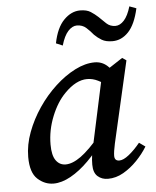

<svg xmlns="http://www.w3.org/2000/svg" viewBox="-50 -703 617 757"><g transform="rotate(-5 258.5 -324.5)"><path d="M132 11Q97 11 69 -14.5Q41 -40 41 -102Q41 -150 59.5 -199.5Q78 -249 108.5 -294Q139 -339 177.5 -374.5Q216 -410 256.5 -430.5Q297 -451 334 -451Q363 -451 384 -432Q405 -413 423 -385L380 -353Q363 -367 342 -377.5Q321 -388 299 -388Q255 -388 210 -342Q177 -309 155 -254.5Q133 -200 133 -143Q133 -100 147.5 -80Q162 -60 186 -60Q213 -60 246.5 -84Q280 -108 329 -166L337 -143Q306 -99 271 -64Q236 -29 200 -9Q164 11 132 11ZM347 11Q323 11 306.5 -3.5Q290 -18 290 -50Q290 -69 292.5 -86Q295 -103 300 -125L360 -404L444 -459L460 -448L386 -125Q379 -93 379 -77Q379 -57 398 -57Q414 -57 436 -74.5Q458 -92 481 -120L505 -103Q488 -75 463 -49Q438 -23 408.5 -6Q379 11 347 11ZM189 -539Q201 -600 230.5 -630Q260 -660 295 -660Q321 -660 336.5 -650Q352 -640 365 -628Q379 -614 393.5 -600.5Q408 -587 429 -587Q447 -587 463 -604.5Q479 -622 490 -659L517 -649Q503 -586 475.5 -557Q448 -528 412 -528Q386 -528 370 -537.5Q354 -547 341 -560Q329 -575 314 -588.5Q299 -602 277 -602Q259 -602 242.5 -584Q226 -566 215 -528Z"/></g></svg>

Font: Lisu Bosa SemiBold
Style: Italic
Weight: 600
Italic angle: -19°
Designer: David Morse, Annie Olsen, Victor Gaultney, Frank Grießhammer (Latin)
Foundry: SIL International
Version: Version 2.000